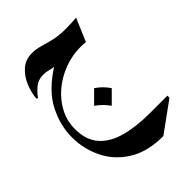

<svg xmlns="http://www.w3.org/2000/svg" viewBox="-197 -404 834 834"><g transform="rotate(-45 220.5 13.5)"><path d="M304.2 342.8Q207.5 342.8 144.3 303.2Q81.1 263.7 50.3 200.4Q19.5 137.2 19.5 65.9Q19.5 -8.3 56.4 -79.3Q93.3 -150.4 185.5 -208L186.5 -204.6Q171.9 -206.1 156.2 -210.4Q140.6 -214.8 124 -214.8Q90.8 -214.8 68.1 -194.3Q45.4 -173.8 36.6 -159.2L29.3 -162.1Q31.7 -195.8 46.4 -231.4Q61 -267.1 88.1 -291.5Q115.2 -315.9 156.2 -315.9Q180.2 -315.9 205.3 -308.3Q230.5 -300.8 261.5 -293.5Q292.5 -286.1 334 -286.1Q367.2 -286.1 399.9 -289.1L355 -183.6Q340.8 -185.5 322.8 -185.5Q272.5 -185.5 224.6 -167.7Q176.8 -149.9 138.2 -117.9Q99.6 -85.9 76.9 -43Q54.2 0 54.2 49.8Q54.2 117.2 89.1 157Q124 196.8 186.8 213.9Q249.5 231 332 231H440.9V243.7ZM238.8 -17.1Q272 5.4 293 37.1L238.8 91.3Q218.3 61 184.6 37.1Z"/></g></svg>

Font: Lateef SemiBold
Style: Regular
Weight: 600
Designer: SIL International
Foundry: SIL International
Version: Version 4.200